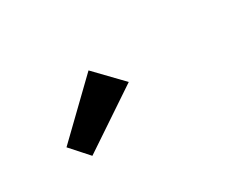

<svg xmlns="http://www.w3.org/2000/svg" viewBox="-40 -795 560 449"><g transform="rotate(-30 240.5 -570.0)"><path d="M115 -481.5 275 -588.5 207 -659 72.5 -529Z"/></g></svg>

Font: Font.Observer
Style: Regular
Weight: 500
Italic angle: 9°
Version: Version 1.001;FEAKit 1.0